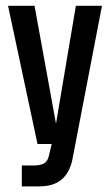

<svg xmlns="http://www.w3.org/2000/svg" viewBox="-20 -508 382 666"><path d="M7.9 -487.9H99.8L174.2 -78.9L243.2 -487.9H333.7L230.8 46.9Q221.3 91.3 193.5 114.9Q165.7 138.5 116 138.5H55.7V66H97.3Q117.8 66 131.2 59.7Q144.6 53.4 149.4 33.1L159.3 -8.4H110.1Z"/></svg>

Font: Teko Variable Light
Style: Regular
Weight: 300
Designer: Manushi Parikh, Jonny Pinhorn
Foundry: Indian Type Foundry
Version: Version 3.000